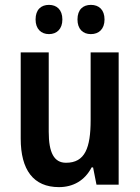

<svg xmlns="http://www.w3.org/2000/svg" viewBox="-20 -758 574 788"><path d="M126 -678C126 -639 149 -618 181 -618C213 -618 236 -639 236 -678C236 -718 213 -738 181 -738C149 -738 126 -719 126 -678ZM298 -678C298 -639 320 -618 353 -618C386 -618 409 -639 409 -678C409 -718 386 -738 353 -738C321 -738 298 -719 298 -678ZM467 -543H352V-266C352 -151 329 -90 251 -90C202 -90 180 -131 180 -217V-543H65V-189C65 -61 117 10 222 10C280 10 328 -17 356 -71H362L376 0H467Z"/></svg>

Font: Noto Sans Telugu Condensed SemiBold
Style: Regular
Weight: 600
Width: 3
Designer: Jelle Bosma - Monotype Design Team
Foundry: Monotype Imaging Inc.
Version: Version 2.005